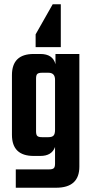

<svg xmlns="http://www.w3.org/2000/svg" viewBox="-20 -744 434 900"><path d="M240 -491H352V37Q352 136 243 136H54V50H210Q226 50 232 44.5Q238 39 238 23V-55Q223 -13 169 -13H138Q36 -13 36 -112V-392Q36 -491 138 -491H169Q228 -491 240 -443ZM177 -101H207Q224 -101 231 -108.5Q238 -116 238 -135V-370Q238 -403 207 -403H177Q161 -403 155 -397.5Q149 -392 149 -376V-128Q149 -112 155 -106.5Q161 -101 177 -101ZM265 -724V-523H147V-583L227 -724Z"/></svg>

Font: Teko Medium
Style: Regular
Weight: 500
Designer: Manushi Parikh, Jonny Pinhorn
Foundry: Indian Type Foundry
Version: Version 1.106;PS 1.0;hotconv 1.0.78;makeotf.lib2.5.61930; tt